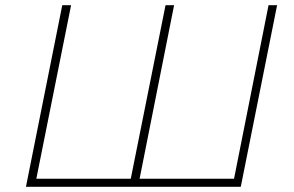

<svg xmlns="http://www.w3.org/2000/svg" viewBox="-20 -720 1133 740"><path d="M1048 -700 908 0H80L220 -700H254L120 -31H484L618 -700H651L518 -31H882L1015 -700Z"/></svg>

Font: Montserrat Alternates ExLight
Style: Italic
Weight: 275
Italic angle: -11.3°
Designer: Julieta Ulanovsky
Foundry: Julieta Ulanovsky
Version: Version 7.200